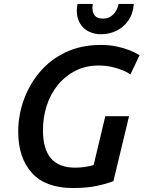

<svg xmlns="http://www.w3.org/2000/svg" viewBox="-20 -936 725 970"><path d="M349 14Q210 14 141 -62.5Q72 -139 72 -271Q72 -353 100 -431Q128 -509 181 -572Q234 -635 312 -672Q390 -709 489 -709Q533 -709 568.5 -701.5Q604 -694 633.5 -682.5Q663 -671 685 -657L639 -560Q624 -571 599.5 -581Q575 -591 544.5 -598Q514 -605 479 -605Q413 -605 361 -578.5Q309 -552 272 -506.5Q235 -461 216 -402Q197 -343 197 -278Q197 -184 237 -136.5Q277 -89 360 -89Q385 -89 408.5 -92.5Q432 -96 453 -102L512 -349H632L553 -21Q518 -7 467 3.5Q416 14 349 14ZM490 -763Q456 -763 428 -777Q400 -791 384 -818Q368 -845 368 -882Q368 -890 369 -898.5Q370 -907 372 -916H449Q448 -911 447.5 -906.5Q447 -902 447 -897Q447 -871 459.5 -856.5Q472 -842 500 -842Q524 -842 540 -853Q556 -864 566 -881Q576 -898 579 -916H656Q652 -865 627.5 -831Q603 -797 567 -780Q531 -763 490 -763Z"/></svg>

Font: Ubuntu Sans SemiBold
Style: Italic
Weight: 600
Italic angle: -13.5°
Designer: Dalton Maag Ltd
Foundry: Dalton Maag Ltd
Version: Version 1.006